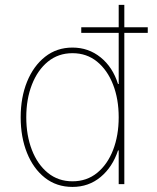

<svg xmlns="http://www.w3.org/2000/svg" viewBox="-20 -747 638 779"><path d="M274.1 11.4Q209.5 11.4 162.3 -25.7Q115.1 -62.9 89.5 -126.8Q63.9 -190.7 63.9 -271.3Q63.9 -351.6 89.8 -415.5Q115.8 -479.4 163 -516.7Q210.2 -554 274.1 -554Q339.1 -554 388.3 -514.2Q437.5 -474.4 458.8 -406.2H461.6V-727.3H484.4V0H461.6V-136.4H458.8Q436.4 -68.9 388.1 -28.8Q339.8 11.4 274.1 11.4ZM274.1 -11.4Q332 -11.4 374.1 -45.6Q416.2 -79.9 438.9 -138.7Q461.6 -197.4 461.6 -271.3Q461.6 -345.2 438.7 -403.9Q415.8 -462.7 373.8 -497Q331.7 -531.2 274.1 -531.2Q216.6 -531.2 174.5 -497Q132.5 -462.7 109.6 -403.9Q86.6 -345.2 86.6 -271.3Q86.6 -197.4 109.4 -138.7Q132.1 -79.9 174.2 -45.6Q216.3 -11.4 274.1 -11.4ZM309.7 -613.6V-636.4H579.5V-613.6Z"/></svg>

Font: Inter Thin BETA
Style: Regular
Weight: 100
Designer: Rasmus Andersson
Foundry: rsms
Version: Version 3.011;git-f93a4a705